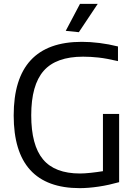

<svg xmlns="http://www.w3.org/2000/svg" viewBox="-20 -967 702 996"><path d="M321 -807 395 -947H487L389 -800ZM394 9Q51 9 51 -368Q51 -750 404 -750Q448 -750 496 -744Q544 -738 592 -726V-650Q532 -664 491 -668.5Q450 -673 411 -673Q271 -673 206.5 -599.5Q142 -526 142 -369Q142 -214 203 -140.5Q264 -67 395 -67Q418 -67 450.5 -70.5Q483 -74 514 -79V-376H598V-22Q573 -15 546 -9Q519 -3 492 1Q465 5 440 7Q415 9 394 9Z"/></svg>

Font: Encode Sans Normal
Style: Regular
Weight: 400
Designer: Pablo Impallari, Andres Torresi
Foundry: Pablo Impallari, Andres Torresi
Version: Version 1.000; ttfautohint (v1.00) -l 8 -r 50 -G 200 -x 14 -